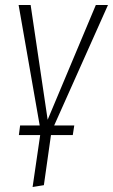

<svg xmlns="http://www.w3.org/2000/svg" viewBox="-20 -542 450 765"><path d="M410.2 -522 195.8 -42H275.9L270 -3.9H183.1L154.8 195.8L109.9 203.1L140.1 -3.9H55.2L60.1 -42H138.2L54.2 -522H102.1L169.9 -64.9L361.8 -522Z"/></svg>

Font: Fira Sans Compressed ExtraLight
Style: Italic
Weight: 250
Width: 3
Italic angle: -8°
Designer: Carrois Corporate & Edenspiekermann AG
Foundry: Carrois Corporate GbR & Edenspiekermann AG
Version: Version 4.203;PS 004.203;hotconv 1.0.88;makeotf.lib2.5.64775